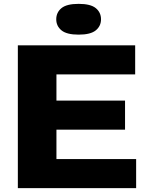

<svg xmlns="http://www.w3.org/2000/svg" viewBox="-20 -975 770 995"><path d="M72.5 0V-740H680.5V-589.5H272.5V-453.5H628V-303H272.5V-150.5H685.5V0ZM387.5 -795.5Q325.5 -795.5 298.5 -817.8Q271.5 -840 271.5 -875Q271.5 -910.5 298.5 -932.8Q325.5 -955 387.5 -955Q449.5 -955 476.5 -932.8Q503.5 -910.5 503.5 -875Q503.5 -840 476.5 -817.8Q449.5 -795.5 387.5 -795.5Z"/></svg>

Font: Encode Sans Expanded ExtraBold
Style: Regular
Weight: 800
Width: 7
Designer: Multiple Designers
Foundry: Impallari Type
Version: Version 3.000; ttfautohint (v1.8.3) -l 8 -r 50 -G 200 -x 14 